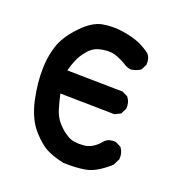

<svg xmlns="http://www.w3.org/2000/svg" viewBox="-109 -660 718 763"><g transform="rotate(20 250.0 -278.5)"><path d="M240.2 7.8Q208 1.5 175.8 -12.2Q142.6 -25.9 104 -68.8Q65.4 -111.8 48.8 -185.5Q33.2 -257.8 35.2 -318.8Q35.6 -338.9 38.1 -357.2Q40.5 -375.5 44.7 -392.1Q48.8 -408.7 54.2 -423.3Q71.8 -467.3 114.3 -510.7Q157.2 -555.2 198.2 -562.5Q238.3 -569.3 275.4 -564.5Q311.5 -559.6 339.8 -550.3Q347.2 -547.9 354.7 -544.7Q362.3 -541.5 370.4 -537.4Q378.4 -533.2 386.5 -528.1Q394.5 -522.9 403.3 -516.6L404.3 -516.1L404.8 -515.1Q419.4 -498.5 417 -472.7V-470.7L416 -469.2L406.2 -449.7L404.8 -447.3L402.8 -445.8Q385.3 -435.1 365.2 -432.6H364.3H363.3Q345.2 -435.1 331.5 -445.8Q292.5 -467.8 269 -469.7Q245.1 -471.7 217.3 -464.4Q190.9 -457 172.9 -434.1Q152.8 -410.2 143.1 -384.8Q134.8 -364.7 129.4 -342.8L362.3 -338.9H364.7L366.7 -337.9L386.2 -328.1L388.2 -327.1L389.6 -325.2Q403.8 -306.6 401.4 -281.2V-279.3L400.4 -277.8L390.6 -258.3L389.2 -255.4L386.2 -253.9L366.7 -244.1L364.7 -243.2H362.3L134.8 -247.1Q142.1 -212.9 150.9 -184.6Q161.1 -152.3 181.2 -131.3Q188 -124 195.1 -117.4Q202.1 -110.8 210 -105.5Q217.8 -100.1 225.6 -95.2Q248.5 -82 290 -85Q330.1 -87.4 362.3 -127.9L363.3 -128.9L363.8 -129.4Q380.4 -144 406.2 -141.6H408.2L409.7 -140.6L429.2 -130.9L431.2 -129.9L432.6 -127.9Q446.8 -108.4 444.3 -83V-81.1L443.4 -79.6L431.6 -56.2L430.7 -54.7L429.7 -53.2Q403.3 -29.3 378.9 -15.1Q354.5 -1 331.5 2.9Q323.2 4.4 314.5 5.4Q305.7 6.3 296.6 7.1Q287.6 7.8 278.6 8.1Q269.5 8.3 260.3 8.3Q251 8.3 241.7 7.8H241.2Z"/></g></svg>

Font: NaikaiFont
Style: Bold
Weight: 700
Version: Version 1.89